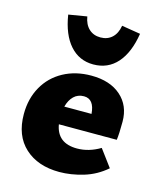

<svg xmlns="http://www.w3.org/2000/svg" viewBox="-107 -765 705 852"><g transform="rotate(15 246.0 -339.5)"><path d="M401 -142 459 -64Q413 -24 356 -7Q299 10 246 10Q147 10 87.5 -44.5Q28 -99 28 -198Q28 -269 59 -324Q90 -379 146 -409.5Q202 -440 274 -440Q360 -440 410 -396Q460 -352 460 -278Q460 -223 456 -194H190Q204 -111 295 -111Q349 -111 401 -142ZM193 -276H318Q313 -343 266 -343Q238 -343 219.5 -325Q201 -307 193 -276ZM104 -675 188 -689Q194 -653 215 -633.5Q236 -614 268 -614Q300 -614 321 -633.5Q342 -653 348 -689L434 -675Q420 -586 377.5 -538Q335 -490 268 -490Q203 -490 160.5 -538Q118 -586 104 -675Z"/></g></svg>

Font: Ysabeau Heavy
Style: Regular
Weight: 800
Designer: Christian Thalmann (Catharsis Fonts)
Version: Version 0.003